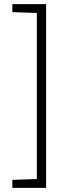

<svg xmlns="http://www.w3.org/2000/svg" viewBox="-20 -763 356 933"><path d="M40 150V111L159 107V-700L40 -704V-743H204V150Z"/></svg>

Font: Saira ExtraLight
Style: Regular
Weight: 200
Designer: Hector Gatti with collaboration of the Omnibus-Type team
Foundry: Omnibus-Type
Version: Version 1.100; ttfautohint (v1.8.3)